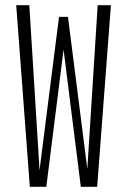

<svg xmlns="http://www.w3.org/2000/svg" viewBox="-20 -720 490 740"><path d="M95 0 42.5 -700H93L132.5 -62L134 -77L207.5 -655H242L315.5 -77L316.5 -68.5L356.5 -700H407.5L354.5 0H291.5L225 -529L158.5 0Z"/></svg>

Font: League Mono Condensed UltraLight
Style: Regular
Weight: 200
Width: 1
Designer: Tyler Finck
Foundry: The League of Moveable Type / Tyler Finck
Version: Version 2.210